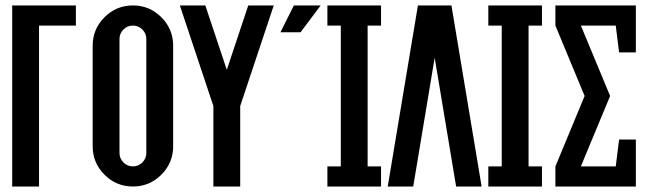

<svg xmlns="http://www.w3.org/2000/svg" viewBox="-20 -679 2359 699"><path d="M122.1 0H24.4V-659.2H256.3V-585.9H122.1Z M463.9 -659.2Q524.4 -659.2 567.4 -616.2Q610.4 -573.2 610.4 -512.7V-146.5Q610.4 -85.9 567.4 -43Q524.4 0 463.9 0Q403.3 0 360.4 -43Q317.4 -85.9 317.4 -146.5V-512.7Q317.4 -573.2 360.4 -616.2Q403.3 -659.2 463.9 -659.2ZM512.7 -537.1Q512.7 -557.1 498.3 -571.5Q483.9 -585.9 463.9 -585.9Q443.8 -585.9 429.4 -571.5Q415 -557.1 415 -537.1V-122.1Q415 -102.1 429.4 -87.6Q443.8 -73.2 463.9 -73.2Q483.9 -73.2 498.3 -87.6Q512.7 -102.1 512.7 -122.1Z M756.8 -293 634.8 -659.2H727.5L805.7 -424.8L883.8 -659.2H976.6L854.5 -293V0H756.8Z M1049.8 -659.2H1147.5L1074.2 -561.5H1001ZM1318.4 -73.2H1367.2V0H1171.9V-73.2H1220.7V-585.9H1171.9V-659.2H1367.2V-585.9H1318.4Z M1623.5 -659.2 1733.4 0H1640.6L1562.5 -468.8L1484.4 0H1391.6L1501.5 -659.2Z M1904.3 -73.2H1953.1V0H1757.8V-73.2H1806.6V-585.9H1757.8V-659.2H1953.1V-585.9H1904.3Z M2294.9 -659.2V-488.3H2233.9L2221.7 -585.9H2094.7L2201.2 -329.6L2094.7 -73.2H2221.7L2233.9 -170.9H2294.9V0H2002V-73.2L2108.4 -329.6L2002 -585.9V-659.2Z"/></svg>

Font: Alegre Sans
Style: Regular
Weight: 400
Width: 3
Designer: GrandChaos9000
Version: Version 1.2.6 - August 1, 2014